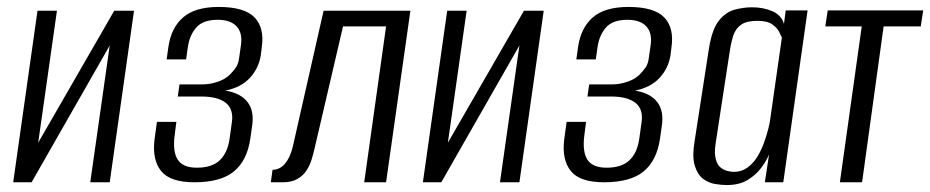

<svg xmlns="http://www.w3.org/2000/svg" viewBox="-20 -525 2679 553"><path d="M18 0 88 -494H144L90 -114L309 -494H366L296 0H240L296 -394Q239 -295 183.5 -197Q128 -99 71 0Z M540 0Q470 0 444 -32.5Q418 -65 425 -123L432 -174H488L483 -135Q477 -88 492 -65Q507 -42 547 -42Q590 -42 612.5 -63Q635 -84 641 -124L648 -174Q653 -211 630 -229Q607 -247 560 -247H492L497 -282H565Q584 -282 605.5 -289Q627 -296 641 -309Q653 -321 660 -331.5Q667 -342 669 -360L674 -395Q679 -430 661.5 -449Q644 -468 607 -468Q565 -468 545.5 -446Q526 -424 521 -389L516 -354H460L465 -390Q473 -445 507.5 -475Q542 -505 610 -505Q684 -505 713 -475Q742 -445 734 -389L731 -365Q725 -328 699.5 -300.5Q674 -273 629 -264Q673 -257 693 -231Q713 -205 706 -161L701 -126Q692 -63 654 -31.5Q616 0 540 0Z M760 0 765 -36Q779 -36 790.5 -44Q802 -52 811 -69Q820 -86 825 -110L912 -494H1162L1092 0H1029L1092 -449H968L885 -93Q882 -80 877 -64Q872 -48 862.5 -33.5Q853 -19 836.5 -9.5Q820 0 795 0Z M1198 0 1268 -494H1324L1270 -114L1489 -494H1546L1476 0H1420L1476 -394Q1419 -295 1363.5 -197Q1308 -99 1251 0Z M1720 0Q1650 0 1624 -32.5Q1598 -65 1605 -123L1612 -174H1668L1663 -135Q1657 -88 1672 -65Q1687 -42 1727 -42Q1770 -42 1792.5 -63Q1815 -84 1821 -124L1828 -174Q1833 -211 1810 -229Q1787 -247 1740 -247H1672L1677 -282H1745Q1764 -282 1785.5 -289Q1807 -296 1821 -309Q1833 -321 1840 -331.5Q1847 -342 1849 -360L1854 -395Q1859 -430 1841.5 -449Q1824 -468 1787 -468Q1745 -468 1725.5 -446Q1706 -424 1701 -389L1696 -354H1640L1645 -390Q1653 -445 1687.5 -475Q1722 -505 1790 -505Q1864 -505 1893 -475Q1922 -445 1914 -389L1911 -365Q1905 -328 1879.5 -300.5Q1854 -273 1809 -264Q1853 -257 1873 -231Q1893 -205 1886 -161L1881 -126Q1872 -63 1834 -31.5Q1796 0 1720 0Z M2073 8Q2059 8 2040 5Q2021 2 2005 -10Q1989 -22 1981 -48Q1973 -74 1981 -121L2022 -386Q2031 -441 2050.5 -465.5Q2070 -490 2095.5 -497Q2121 -504 2146 -504Q2179 -504 2205 -492.5Q2231 -481 2238 -456L2243 -495H2306L2236 0H2183L2195 -80Q2187 -61 2172 -41Q2157 -21 2133 -6.5Q2109 8 2073 8ZM2094 -30Q2116 -30 2133 -42.5Q2150 -55 2161.5 -74Q2173 -93 2180.5 -114Q2188 -135 2192.5 -152.5Q2197 -170 2198 -179L2232 -417Q2230 -422 2224 -433.5Q2218 -445 2204 -455Q2190 -465 2161 -465Q2130 -465 2114 -453.5Q2098 -442 2091.5 -421Q2085 -400 2081 -372L2041 -111Q2037 -84 2041.5 -67Q2046 -50 2055.5 -42.5Q2065 -35 2075.5 -32.5Q2086 -30 2094 -30Z M2399 0 2462 -449H2357L2364 -495H2639L2632 -449H2525L2463 0Z"/></svg>

Font: Alumni Sans
Style: Italic
Weight: 400
Italic angle: -8°
Version: Version 1.016